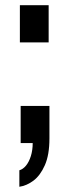

<svg xmlns="http://www.w3.org/2000/svg" viewBox="-20 -547 262 734"><path d="M54 167V104Q68 100 79.5 86Q91 72 98 49.5Q105 27 105 0H59V-142H169V-18Q169 45 151.5 84.5Q134 124 108 143.5Q82 163 54 167ZM56 -385V-527H166V-385Z"/></svg>

Font: Archivo ExtraCondensed
Style: Bold
Weight: 700
Width: 2
Designer: Hector Gatti
Foundry: Omnibus-Type
Version: Version 2.001